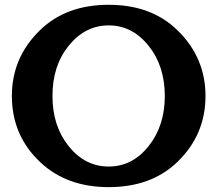

<svg xmlns="http://www.w3.org/2000/svg" viewBox="-20 -767 902 797"><path d="M431.2 9.8Q257.3 9.8 147.5 -93.3Q29.3 -204.1 29.3 -368.7Q29.3 -528.8 146.5 -642.1Q254.4 -747.1 431.2 -747.1Q607.9 -747.1 715.8 -642.1Q833 -528.8 833 -368.7Q833 -206.1 714.8 -93.3Q606.9 9.8 431.2 9.8ZM664.1 -368.2Q664.1 -493.2 596.7 -577.1Q528.8 -661.6 431.2 -661.6Q333.5 -661.6 265.1 -577.1Q197.8 -494.1 197.8 -368.7Q197.8 -243.7 265.1 -160.2Q333 -75.7 431.2 -75.7Q529.3 -75.7 596.7 -160.2Q664.1 -244.6 664.1 -368.2Z"/></svg>

Font: Classica
Style: Bold
Weight: 700
Designer: Wojciech Kalinowski "wmk69" (wmk69@o2.pl)
Foundry: Wojciech Kalinowski "wmk69" (wmk69@o2.pl)
Version: Version 2.1.1; 2021-05-14